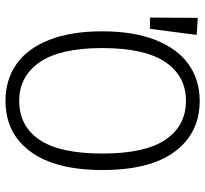

<svg xmlns="http://www.w3.org/2000/svg" viewBox="-44 -692 747 699"><g transform="rotate(90 329.5 -342.5)"><path d="M599 -342Q599 -171 532 -80Q465 11 347 11Q271 11 214 -28.5Q157 -68 125.5 -147.5Q94 -227 94 -341Q94 -455 125.5 -535Q157 -615 214 -655.5Q271 -696 347 -696Q464 -696 531.5 -606Q599 -516 599 -342ZM155 -341Q155 -188 206.5 -113.5Q258 -39 347 -39Q439 -39 489 -113Q539 -187 539 -342Q539 -497 488.5 -571.5Q438 -646 347 -646Q257 -646 206 -571Q155 -496 155 -341ZM107 -685 85 -515H44L45 -689Z"/></g></svg>

Font: Fira Sans Condensed Light
Style: Regular
Weight: 300
Width: 3
Designer: bBox Type GmbH & Carrois Corporate GbR & Edenspiekermann AG
Foundry: bBox Type GmbH & Carrois Corporate GbR & Edenspiekermann AG
Version: Version 4.301